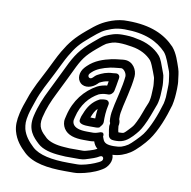

<svg xmlns="http://www.w3.org/2000/svg" viewBox="-95 -784 1087 1092"><g transform="rotate(10 449.0 -238.5)"><path d="M601.4 74.7C641 72.7 671.6 60.7 701.2 42.1C731.7 22.6 774.3 -23.1 794.6 -50.8C836.6 -108.3 867 -190.6 887.4 -261.6C887.5 -261.9 887.6 -262.6 887.7 -263C890.9 -277 893.3 -292 895 -308.2C897.2 -330.3 900.8 -382.7 895.6 -409.7C892.7 -427.5 892.3 -451.3 884.2 -474.5C871.5 -510.9 858.8 -555.7 829.7 -589.7C771.3 -651.2 688.5 -689.8 557.9 -690C524.7 -691.4 493 -684.9 465.1 -675.4C411.1 -656.1 386 -638.1 332.3 -592.8C273.4 -543.1 246.6 -510.5 211.9 -452C192 -418.7 168.2 -366.3 152.4 -335.7C124.3 -279.9 89.6 -221 67.5 -153C58.5 -129.3 47.3 -96.4 40.7 -68C30.2 -22.6 29.9 8.7 37.8 38.2C51.1 87.5 80.3 121.2 112 150.8C164.2 199.4 250.3 213 350.8 213H400.8C413.1 213 423.2 212.1 436.5 209.5C472.7 203.1 518.2 189.4 550.4 170.8L560.6 164.9C590.9 148 613.7 107.6 601.4 74.7ZM613 -208 628.7 -276C637.1 -312.5 645.2 -352.3 647.8 -385.8C650.7 -423.2 624.5 -469 577.3 -469C569.1 -469 562.9 -468.4 551.2 -466.8C537.9 -465.2 522.3 -464.2 503.9 -460.4C455.8 -449.9 408.6 -434.7 370.1 -397.5L360.5 -387.9C329.3 -355 332 -314.7 352.9 -295.2C378.7 -271 421.5 -281.6 448.6 -309.2L455.3 -315.9C470.3 -324 488.7 -331.4 507.6 -332.8C506.5 -326 504.9 -316.2 503.4 -308C485.9 -306.1 465.3 -301.4 447.7 -292.5C379.6 -255.3 324.8 -189.6 303.9 -99L299.7 -81C294.9 -60.1 300.3 -40.4 309.6 -24.9C331.4 9.9 374.3 20 425.4 20H461.4C469.4 20 477.5 19 485.7 17.3C491 32.8 498.7 46.1 511.2 55.8C504.3 59.2 501.4 61.2 492.6 64.8L470.7 72.2C451.9 77.1 444.4 81 431.3 81H354.1L323.3 79C276.3 76.1 239.3 65.2 217 46.8C183.8 15.8 158.6 -7 172.2 -66C184.6 -119.5 204 -164.8 226.5 -209.6L249.2 -255.7C267.1 -292.1 279.5 -316.4 298.7 -357.1C332.5 -428.5 349.6 -452.9 407 -501.8C432 -523.1 449.9 -536.6 456.1 -540.2C481.3 -551.5 496.8 -558 525.8 -558C555.8 -558 580.8 -553.9 603.2 -550.3C654.8 -542.1 692.6 -520.4 718.4 -491.8C728.6 -478.2 736.5 -454.8 746.2 -430.8L755.3 -406.1C757 -401.6 758.4 -397.7 758.8 -392.7C761 -364.9 764 -361.8 762.4 -333.7C760.8 -303.4 761.7 -288.9 756.2 -265C754.5 -257.6 752.5 -252 750.9 -248.4C735.2 -213.6 721.5 -166.4 705.3 -135.8C690.8 -106.5 689.9 -107 665.5 -80.8C643.5 -58.7 646.2 -57 619.2 -57C616.4 -57 615.7 -57 612 -57.1C609.2 -67.7 608.4 -73.5 606.6 -92.2C609.6 -104.2 609.9 -118.9 603.9 -131.8C602.9 -145.7 603.8 -163.9 607.8 -181C609.8 -189.7 610.8 -198.5 613 -208ZM548.6 -284C553.7 -306.2 557 -328.8 560 -346.7C561.7 -354 562.4 -358.4 562.7 -364.1C563.6 -377.6 552.3 -386.2 540.1 -384.8L523 -383C488.3 -382.2 461.2 -370.6 438.1 -358C433 -355.1 428.7 -352.4 424.7 -348.3L415.2 -338.9C398.2 -321 379 -341.9 393.8 -358.1L402.2 -366.5C425 -388.6 459.3 -401.9 503.5 -411.6C516.9 -414.3 529.8 -415.2 546.8 -417.2C555.7 -418.6 561.3 -419 565.7 -419C578.9 -419 596.6 -397.4 596.6 -377.6C594.2 -348.4 586.8 -311.1 578.7 -276L563 -208C560.9 -198.7 558.7 -187.2 557.6 -180C551.9 -154.8 551.2 -131.7 553.2 -112.1C553.5 -109.1 554.6 -105.9 555.9 -103.9C559.4 -98.1 554.2 -89.4 555 -81.1C556.5 -66.3 557.2 -53.3 560.8 -39.8C561.3 -38.1 559.7 -15.1 583.3 -8.6C594.4 -6.9 597.5 -7 607.6 -7C651 -7 674.9 -27 699 -51.2C722.6 -76.6 734.5 -90.5 750.3 -122.2C769.8 -159.3 785.6 -207 797.6 -238.5C801.5 -247.2 803.9 -255.3 806.2 -265C813.2 -295.5 812.2 -315.5 813.7 -342.3C815.5 -374.8 811.7 -385.7 809.9 -407.3C809.4 -415.8 806.8 -425.5 803.9 -432.4L794.8 -457.1C786.2 -478.3 778.8 -508.4 760.7 -528.7C729.5 -563.6 681.9 -590 623.4 -599.5C595.2 -606.7 567.6 -608 537.4 -608C498.4 -608 470 -596.6 442.7 -584.4C425.4 -576.6 407.5 -560.8 378.6 -536.2C315.9 -482.8 288 -443.2 252.9 -368.9C233.9 -328.9 221.9 -305.2 203.8 -268.3L181.2 -222.4C157.8 -176 135.9 -125.1 122.2 -66C103.1 16.9 144.8 56 177.7 86.8C207.2 114.4 256.9 125.7 308.7 129L340.2 131C340.7 131 341.4 131 341.8 131H419.8C444.9 131 462 124.2 476 119.5L499.8 111.5C512.8 107.1 522.1 101.8 532.3 96C552.7 84.7 561.6 112.6 542.9 123.1L533 128.8C506.2 142.4 469.5 155 438.1 160.5C429.4 162.2 421.7 163 412.4 163H362.4C265.5 163 191.5 148.3 151.6 111.2C121.8 83.3 98.3 54.3 87.9 16.5C82.5 -10.9 81.3 -27.5 90.7 -68C96.6 -93.6 108.2 -123.4 116 -147.7C135.1 -207.2 168.4 -264.5 197.5 -322.3C214 -354.3 238.3 -407 254.9 -435C287.9 -490.4 304.6 -511.1 360.5 -558.2C414.6 -603.9 425 -611.9 472 -628.6C495.4 -636.6 518.1 -640 545.8 -640C665.3 -640 737.5 -605 787.9 -552.3C808.8 -527.4 819.8 -486.8 835.3 -449C840.7 -432.9 841.1 -414 845.1 -390.3C847.5 -378.7 844.1 -323.9 843.8 -300.7C842.4 -287.2 840 -273.2 837.9 -263.7C818.3 -195.7 788.2 -118.6 755 -73.2C741 -54 695 -7.3 680.7 1.9C655 18 638 25 600.2 25C562.2 25 543 18.3 535.3 -6C533.5 -11.6 531.4 -16.3 530.7 -18.3C530.7 -18.3 539.8 -53.7 499 -35.4C493.7 -33 480.4 -30 472.9 -30H436.9C391.1 -30 366.2 -39.8 355.3 -57.1C350.5 -65.1 349 -73.8 350 -82.2L353.9 -99C371.3 -174.4 414.1 -222.3 463.4 -249.5C472.8 -254.1 493.1 -259 509.8 -259H517.8C532.9 -259 546.1 -273.3 548.6 -284ZM444.3 -62H481.3C506.4 -62 506.2 -73 506.6 -73.3C513.7 -79.1 520.3 -90.9 520.1 -99.1C519.5 -130.4 520.8 -163.7 529.6 -202C533.1 -217.1 521.1 -227 510.4 -227H502.4C493.5 -227 489 -225.3 486.5 -225C481.7 -224.9 476.5 -223.1 473.3 -221.4C434.3 -200.9 410.8 -167.5 395.3 -126.1C392.4 -117.6 389.4 -114.3 387.7 -107L384.2 -92C377.6 -63.2 417.9 -62 444.3 -62ZM468.8 -112H455.9C451 -112 446 -112.2 440.8 -112.6C450.6 -137.8 459.6 -155.7 473.2 -167.8C470.6 -149.2 469.2 -129.7 468.8 -112Z"/></g></svg>

Font: HoneyBee
Style: StrIt
Weight: 700
Foundry: Cannot Into Space Fonts
Version: Version 0.89